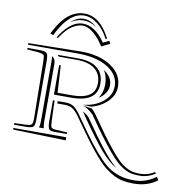

<svg xmlns="http://www.w3.org/2000/svg" viewBox="-91 -818 1016 1033"><g transform="rotate(10 417.0 -301.5)"><path d="M218.8 -668.9Q252 -700.7 288.6 -700.7Q326.7 -700.7 361.3 -668.9Q326.2 -691.9 289.1 -691.9Q252.4 -691.9 218.8 -668.9ZM444.8 -607.9 452.1 -592.8 406.2 -570.8 397.9 -583Q372.6 -620.1 344.2 -641.8Q315.9 -663.6 289.1 -663.6Q263.7 -663.6 234.4 -645.3Q205.1 -627 177.2 -585.9L168.9 -574.7L162.1 -577.1L171.4 -592.3Q227.5 -674.3 289.1 -674.3Q355.5 -674.3 411.6 -592.3ZM430.2 -617.7 422.9 -613.8Q397.9 -663.6 362.1 -690.9Q326.2 -718.3 288.6 -718.3Q210.9 -718.3 149.4 -601.1L141.6 -585.4L125 -591.8L134.3 -609.4Q196.8 -729 288.6 -729Q374 -729 430.2 -617.7ZM17.6 -56.6H306.2V-39.6L17.6 -47.9ZM296.4 -271H201.2V-432.6H210L218.8 -284.2H297.4Q423.8 -284.2 423.8 -371.6Q423.8 -421.4 389.4 -449Q355 -476.6 288.6 -476.6H191.9L183.6 -485.4H297.4Q365.2 -485.4 401.1 -456.1Q437 -426.8 437 -371.6Q437 -271 296.4 -271ZM214.4 -122.6Q215.3 -102.5 219.2 -95.5Q223.1 -88.4 235.8 -87.4L306.2 -83V-74.2H235.8Q213.4 -74.2 207.3 -85.9Q201.2 -97.7 201.2 -127V-240.2H210ZM17.6 -485.4V-493.7H78.6Q114.3 -493.7 122.8 -485.4Q131.3 -477.1 131.3 -441.4V-127Q131.3 -91.3 122.8 -82.8Q114.3 -74.2 78.6 -74.2H17.6V-83L80.6 -85.4Q105.5 -86.4 111.8 -93.5Q118.2 -100.6 118.2 -126L113.8 -441.4Q113.3 -466.3 108.4 -471.7Q103.5 -477.1 78.6 -481ZM409.7 -241.7 363.3 -244.6Q428.2 -250.5 471.9 -286.1Q515.6 -321.8 515.6 -371.6Q515.6 -434.6 453.1 -472.9Q390.6 -511.2 288.6 -511.2H17.6V-520L287.6 -524.4Q290.5 -524.4 295.4 -524.7Q300.3 -524.9 302.7 -524.9Q406.2 -524.9 469.7 -482.4Q533.2 -439.9 533.2 -371.6Q533.2 -326.7 497.6 -291Q461.9 -255.4 409.7 -241.7ZM389.6 -180.7Q381.3 -194.3 370.6 -209Q388.7 -199.7 403.8 -185.5Q477.5 -79.6 521.2 -24.7Q564.9 30.3 600.1 59.6Q559.6 38.1 513.2 -15.6Q466.8 -69.3 389.6 -180.7ZM439.9 -295.4Q463.4 -327.1 463.4 -371.6Q463.4 -417 442.9 -448.2Q489.7 -417.5 489.7 -371.6Q489.7 -350.1 476.6 -329.8Q463.4 -309.6 439.9 -295.4ZM155.8 -472.2 157.2 -472.7 165 -464.8Q174.8 -455.1 174.8 -432.6V-127V-121.1Q174.8 -102.5 177.7 -88.9Q177.7 -87.9 178.5 -85.9Q179.2 -84 179.7 -83H152.3Q152.3 -84 153.3 -85.9Q154.3 -87.9 154.3 -88.9Q157.2 -100.6 157.2 -127V-441.4Q157.2 -462.9 155.8 -472.2ZM359.4 -161.1Q335.4 -198.2 316.4 -212.6Q297.4 -227.1 271.5 -227.1H227.1V-240.2H271.5Q302.2 -240.2 322 -223.4Q341.8 -206.5 369.1 -164.6Q418.5 -93.8 452.4 -50Q486.3 -6.3 518.1 27.1Q549.8 60.5 578.4 76.9Q606.9 93.3 636.7 100.8Q666.5 108.4 705.1 108.4Q770.5 108.4 823.7 67.9L834 85.4Q781.7 126 705.1 126Q671.9 126 645.3 120.6Q618.7 115.2 591.8 100.6Q564.9 85.9 542 66.7Q519 47.4 489 12Q459 -23.4 430.4 -62Q401.9 -100.6 359.4 -161.1ZM424.3 -200.7Q391.1 -233.9 363.3 -239.7L414.6 -232.9Q424.8 -223.6 435.1 -210.9Q479.5 -147 509.8 -105.5Q540 -64 567.6 -30.8Q595.2 2.4 614 20.3Q632.8 38.1 653.3 49.6Q673.8 61 690.9 64.5Q708 67.9 731.4 67.9Q773.4 67.9 810.1 44.4L814.9 52.7Q774.4 78.6 731.4 78.6Q706.5 78.6 687.7 75.2Q668.9 71.8 647.5 60.3Q626 48.8 606 30.8Q585.9 12.7 558.1 -20.3Q530.3 -53.2 499.3 -95.2Q468.3 -137.2 424.3 -200.7Z"/></g></svg>

Font: FoglihtenNo03
Style: Regular
Weight: 500
Version: Version 0.59